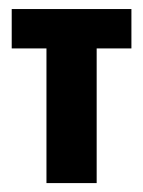

<svg xmlns="http://www.w3.org/2000/svg" viewBox="-20 -411 322 431"><path d="M84.3 0H197V-302.3H275V-390.7H6.3V-302.3H84.3Z"/></svg>

Font: Jomhuria
Style: Regular
Weight: 400
Designer: Arabic design by Kourosh Beigpour, Latin design by Eben Sorkin, engineering by Lasse Fister and Khaled Hosney
Version: Version 1.0010